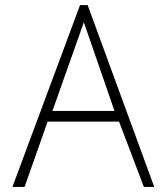

<svg xmlns="http://www.w3.org/2000/svg" viewBox="-20 -710 649 758"><path d="M326 -690 589 28H548L450 -230H168L77 28H29L296 -690ZM311 -622 187 -272H432Z"/></svg>

Font: Gmarket Sans TTF Light
Style: Regular
Weight: 300
Designer: Creative Director : Sungho Lee; Art Director : Kiwoong Choi; Project Manager : Sori Yang, Jongwook Yoon; Font Designer :
Foundry: Sandoll Inc.
Version: Version 1.000;hotconv 1.0.109;makeotfexe 2.5.65596